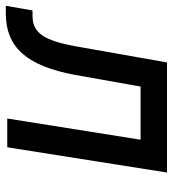

<svg xmlns="http://www.w3.org/2000/svg" viewBox="-8 -603 595 661"><g transform="rotate(90 289.5 -272.5)"><path d="M-21 5H5C122 5 186 -67 217 -234L257 -459H440L367 0H466L553 -550H174L119 -239C99 -126 72 -87 14 -87H-5Z"/></g></svg>

Font: JetBrains Mono Medium
Style: Italic
Weight: 436
Italic angle: -9°
Monospace: yes
Designer: Philipp Nurullin, Konstantin Bulenkov
Foundry: JetBrains
Version: Version 2.305